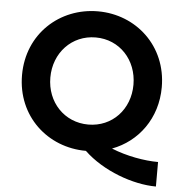

<svg xmlns="http://www.w3.org/2000/svg" viewBox="-56 -724 916 937"><g transform="rotate(5 402.0 -255.5)"><path d="M386.7 -541C503.9 -541 589.8 -448.2 589.8 -327.1C589.8 -206.1 503.9 -114.3 386.7 -114.3C269.5 -114.3 182.6 -206.1 182.6 -327.1C182.6 -448.2 269.5 -541 386.7 -541ZM386.7 -668.9C199.2 -668.9 43.9 -529.3 43.9 -327.1C43.9 -125 199.2 14.6 386.7 14.6C480.5 104.5 629.9 158.2 742.2 158.2V38.1C674.8 38.1 586.9 22.5 512.7 -7.8C638.7 -54.7 728.5 -173.8 728.5 -327.1C728.5 -529.3 573.2 -668.9 386.7 -668.9Z"/></g></svg>

Font: Sen-gleads
Style: Bold
Weight: 700
Designer: Kosal Sen, Philatype
Foundry: Philatype
Version: Version 1.004; ttfautohint (v1.8.3)